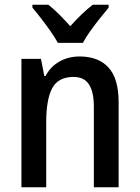

<svg xmlns="http://www.w3.org/2000/svg" viewBox="-20 -786 586 806"><path d="M314 -549Q393 -549 435.5 -502.5Q478 -456 478 -356V0H374V-338Q374 -400 353.5 -431.5Q333 -463 289 -463Q224 -463 199 -415.5Q174 -368 174 -273V0H70V-539H152L166 -467H171Q186 -495 208 -513Q230 -531 257 -540Q284 -549 314 -549ZM436 -754Q420 -735 399 -708.5Q378 -682 359 -655.5Q340 -629 328 -606H223Q211 -628 192.5 -654.5Q174 -681 153.5 -707.5Q133 -734 116 -754V-766H183Q205 -749 228.5 -725.5Q252 -702 275 -676Q300 -704 322.5 -725.5Q345 -747 369 -766H436Z"/></svg>

Font: Noto Sans Display SemiCondensed Medium
Style: Regular
Weight: 500
Width: 4
Designer: Monotype Design Team
Foundry: Monotype Imaging Inc.
Version: Version 2.003